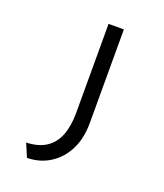

<svg xmlns="http://www.w3.org/2000/svg" viewBox="-133 -611 765 896"><g transform="rotate(20 249.0 -163.0)"><path d="M107 196 79 130Q139 128 177 103Q215 78 233 32Q251 -14 251 -80V-522H327V-58Q327 21 298 77Q269 133 219.5 164Q170 195 107 196Z"/></g></svg>

Font: Lexend Peta Light
Style: Regular
Weight: 300
Version: Version 1.007